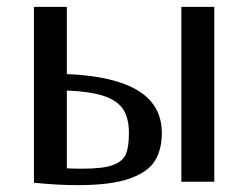

<svg xmlns="http://www.w3.org/2000/svg" viewBox="-20 -530 725 560"><path d="M175 -39V-266Q244 -263 283 -250Q322 -237 339 -211.5Q356 -186 356 -142Q356 -102 347.5 -81Q339 -60 310.5 -49Q282 -38 221 -38Q192 -38 175 -39ZM509 0H605V-510H509ZM175 -314V-510H79V3Q148 10 207 10Q305 10 359 -9.5Q413 -29 432.5 -62Q452 -95 452 -142Q452 -223 383 -265.5Q314 -308 175 -314Z"/></svg>

Font: LXGW Marker Gothic
Style: Regular
Weight: 400
Version: Version 1.001